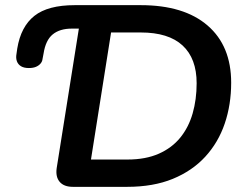

<svg xmlns="http://www.w3.org/2000/svg" viewBox="-20 -725 953 745"><path d="M263 0Q228 0 211.5 -19.5Q195 -39 200 -73L286 -614H259Q212 -614 184.5 -591.5Q157 -569 149 -517L145 -496Q144 -486 137 -478Q130 -470 119 -465.5Q108 -461 92 -461Q73 -461 61.5 -468Q50 -475 45.5 -487.5Q41 -500 44 -516L47 -537Q61 -622 113.5 -663.5Q166 -705 270 -705H526Q694 -705 785.5 -626Q877 -547 877 -404Q877 -319 852 -245.5Q827 -172 776.5 -117Q726 -62 650.5 -31Q575 0 473 0ZM333 -106H475Q545 -106 596 -128.5Q647 -151 679.5 -191Q712 -231 727.5 -285Q743 -339 743 -402Q743 -498 688.5 -548.5Q634 -599 526 -599H411Z"/></svg>

Font: Nunito ExtraLight
Style: Bold Italic
Weight: 700
Italic angle: -9°
Version: Version 3.602